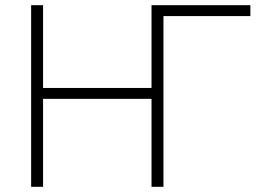

<svg xmlns="http://www.w3.org/2000/svg" viewBox="-20 -720 1015 740"><path d="M564 -339H146V0H100V-700H146V-381H564V-700H945V-658H610V0H564Z"/></svg>

Font: Retni Sans Light
Style: Regular
Weight: 300
Designer: Vitaly Kuzmin
Foundry: ParaType Ltd.
Version: Version 1.00;March 2, 2019;FontCreator 11.5.0.2425 64-bit; t